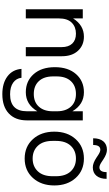

<svg xmlns="http://www.w3.org/2000/svg" viewBox="343 -1096 958 1685"><g transform="rotate(90 822.5 -253.0)"><path d="M61 0V-500H141V-415Q201 -510 301 -510Q377 -510 425 -458Q473 -406 473 -317V0H393V-314Q393 -375 362 -407.5Q331 -440 275 -440Q215 -440 178 -402.5Q141 -365 141 -289V0Z M806 206Q709 206 649.5 161Q590 116 584 38H662Q667 84 705 111Q743 138 807 138Q956 138 956 -10V-101Q896 0 789 0Q691 0 630 -69Q569 -138 569 -255Q569 -372 630 -441Q691 -510 789 -510Q896 -510 956 -409V-500H1036V-10Q1036 92 975.5 149Q915 206 806 206ZM650 -240Q650 -159 691.5 -114.5Q733 -70 804 -70Q876 -70 916 -115Q956 -160 956 -235V-275Q956 -350 916 -395Q876 -440 804 -440Q733 -440 691.5 -395.5Q650 -351 650 -270Z M1541.5 -62.5Q1476 10 1371 10Q1266 10 1200.5 -62.5Q1135 -135 1135 -250Q1135 -365 1200.5 -437.5Q1266 -510 1371 -510Q1476 -510 1541.5 -437.5Q1607 -365 1607 -250Q1607 -135 1541.5 -62.5ZM1193 -591Q1193 -648 1219.5 -680Q1246 -712 1294 -712Q1331 -712 1379 -680L1397 -668Q1429 -646 1448 -646Q1490 -646 1490 -709H1549Q1549 -653 1522.5 -620.5Q1496 -588 1448 -588Q1411 -588 1363 -620L1345 -632Q1313 -654 1294 -654Q1252 -654 1252 -591ZM1216 -235Q1216 -151 1259 -105.5Q1302 -60 1371 -60Q1440 -60 1483 -105.5Q1526 -151 1526 -235V-265Q1526 -349 1483 -394.5Q1440 -440 1371 -440Q1302 -440 1259 -394.5Q1216 -349 1216 -265Z"/></g></svg>

Font: TASA Orbiter Display
Style: Regular
Weight: 400
Designer: Weizhong Zhang
Version: Version 1.000;Glyphs 3.1.2 (3151)